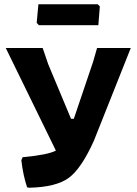

<svg xmlns="http://www.w3.org/2000/svg" viewBox="-20 -870 640 900"><path d="M438 -850 448 -840 441 -752H162L152 -763L160 -850ZM80 -119 86 -133Q204 -144 242 -164L7 -645H180L206 -569L313 -313H326L416 -579L435 -645H593L420 -210Q361 -79 302 -36Q243 7 118 10L107 8Q88 -49 80 -119Z"/></svg>

Font: Alegreya Sans SC ExtraBold
Style: Regular
Weight: 800
Designer: Juan Pablo del Peral
Foundry: Huerta Tipografica
Version: Version 2.007